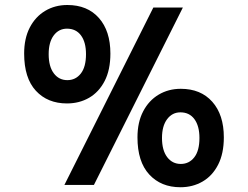

<svg xmlns="http://www.w3.org/2000/svg" viewBox="-20 -758 1016 787"><path d="M244 0 608.5 -727H729.5L365 0ZM256 -429.5Q290 -429.5 311.2 -456.5Q332.5 -483.5 332.5 -536Q332.5 -585 312 -612.8Q291.5 -640.5 254.5 -640.5Q221 -640.5 200.2 -612.8Q179.5 -585 179.5 -536Q179.5 -485.5 200.5 -457.5Q221.5 -429.5 256 -429.5ZM254.5 -334Q175 -334 127 -386Q79 -438 79 -538.5Q79 -600.5 102 -645Q125 -689.5 165.2 -713.5Q205.5 -737.5 256 -737.5Q338.5 -737.5 385.5 -684.2Q432.5 -631 432.5 -538.5Q432.5 -471.5 409 -426Q385.5 -380.5 345.2 -357.2Q305 -334 254.5 -334ZM721 -86Q755 -86 776.2 -113Q797.5 -140 797.5 -192.5Q797.5 -241.5 777 -269.5Q756.5 -297.5 719.5 -297.5Q686 -297.5 665 -269.5Q644 -241.5 644 -192.5Q644 -142 665.2 -114Q686.5 -86 721 -86ZM719.5 9.5Q640 9.5 591.8 -42.8Q543.5 -95 543.5 -195Q543.5 -257 566.8 -301.5Q590 -346 630.2 -370Q670.5 -394 721 -394Q803 -394 850.2 -340.8Q897.5 -287.5 897.5 -195Q897.5 -128.5 874 -82.8Q850.5 -37 810.2 -13.8Q770 9.5 719.5 9.5Z"/></svg>

Font: Spline Sans
Style: Regular
Weight: 400
Designer: Eben Sorkin, Mirko Velimirovic
Foundry: Sorkin Type
Version: Version 1.001